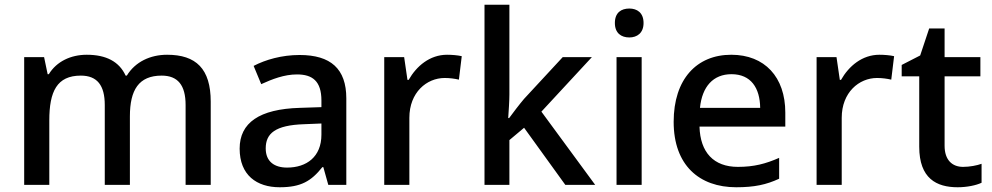

<svg xmlns="http://www.w3.org/2000/svg" viewBox="-20 -780 4185 810"><path d="M685 -549C615 -549 551 -520 515 -461H510C483 -520 428 -549 346 -549C279 -549 219 -521 186 -467H181L166 -539H82V0H188V-272C188 -394 220 -461 321 -461C390 -461 422 -420 422 -337V0H528V-289C528 -400 565 -461 662 -461C730 -461 763 -421 763 -337V0H869V-351C869 -490 807 -549 685 -549Z M1244 -548C1168 -548 1100 -528 1050 -502L1082 -425C1128 -446 1179 -466 1233 -466C1298 -466 1336 -438 1336 -356V-328L1245 -325C1074 -320 991 -262 991 -153C991 -41 1063 10 1160 10C1250 10 1293 -16 1340 -75H1344L1365 0H1441V-365C1441 -490 1375 -548 1244 -548ZM1263 -256 1336 -259V-212C1336 -118 1273 -73 1191 -73C1138 -73 1101 -98 1101 -154C1101 -217 1141 -252 1263 -256Z M1866 -549C1793 -549 1737 -501 1704 -443H1699L1685 -539H1601V0H1707V-283C1707 -390 1780 -451 1856 -451C1878 -451 1899 -448 1916 -444L1928 -543C1911 -547 1886 -549 1866 -549Z M2129 -381V-760H2024V0H2129V-189L2191 -241L2365 0H2491L2264 -309L2477 -539H2354L2191 -363C2173 -342 2141 -300 2128 -282H2124C2126 -311 2129 -355 2129 -381Z M2635 -744C2601 -744 2574 -727 2574 -683C2574 -640 2601 -622 2635 -622C2667 -622 2695 -640 2695 -683C2695 -727 2667 -744 2635 -744ZM2687 -539H2581V0H2687Z M3065 -549C2919 -549 2822 -446 2822 -266C2822 -83 2930 10 3086 10C3163 10 3213 -1 3267 -26V-114C3210 -89 3161 -76 3093 -76C2991 -76 2934 -137 2931 -246H3293V-305C3293 -455 3206 -549 3065 -549ZM3066 -467C3148 -467 3186 -409 3187 -325H2933C2942 -415 2989 -467 3066 -467Z M3690 -549C3617 -549 3561 -501 3528 -443H3523L3509 -539H3425V0H3531V-283C3531 -390 3604 -451 3680 -451C3702 -451 3723 -448 3740 -444L3752 -543C3735 -547 3710 -549 3690 -549Z M4043 -76C3997 -76 3965 -105 3965 -165V-458H4116V-539H3965V-660H3900L3862 -546L3784 -506V-458H3858V-161C3858 -27 3931 10 4020 10C4059 10 4098 2 4121 -9V-89C4102 -82 4071 -76 4043 -76Z"/></svg>

Font: Noto Sans Georgian Medium
Style: Regular
Weight: 500
Designer: Monotype Design Team, Akaki Razmadze
Foundry: Google LLC
Version: Version 2.005